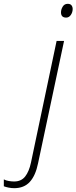

<svg xmlns="http://www.w3.org/2000/svg" viewBox="-154 -744 400 1004"><path d="M192 -652Q165 -652 165 -679Q165 -695 174 -709.5Q183 -724 200 -724Q214 -724 220 -716Q226 -708 226 -697Q226 -680 216.5 -666Q207 -652 192 -652ZM-80 240Q-94 240 -109 237Q-124 234 -134 230V194Q-123 200 -108 202.5Q-93 205 -80 205Q-43 205 -22.5 179Q-2 153 8 106L142 -530H181L45 110Q32 174 2 207Q-28 240 -80 240Z"/></svg>

Font: Noto Sans Disp ExtLt
Style: Italic
Weight: 200
Italic angle: -12°
Designer: Monotype Design Team
Foundry: Monotype Imaging Inc.
Version: Version 2.000;GOOG;noto-source:20170915:90ef993387c0